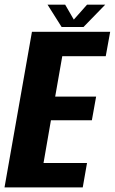

<svg xmlns="http://www.w3.org/2000/svg" viewBox="-49 -813 498 833"><path d="M-29.4 0H310L328.5 -105.7H139.8L172 -291.3H349.6L368 -393.8H190.4L221.2 -569.3H409.8L429 -675H89.6ZM218.3 -696H313.4L407.6 -792.8H328.7L271.2 -728L233.7 -792.8H157.2Z"/></svg>

Font: Anybody Thin Condensed
Style: Italic
Weight: 100
Width: 3
Italic angle: -10°
Version: Version 1.113;gftools[0.9.25]